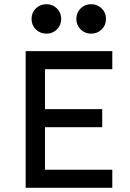

<svg xmlns="http://www.w3.org/2000/svg" viewBox="-20 -893 620 913"><path d="M102 0V-650H514V-564H194V-374H466V-288H194V-86H514V0ZM201 -733Q171 -733 150.5 -753Q130 -773 130 -803Q130 -833 150.5 -853Q171 -873 201 -873Q230 -873 250.5 -853Q271 -833 271 -803Q271 -773 250.5 -753Q230 -733 201 -733ZM413 -733Q384 -733 363.5 -753Q343 -773 343 -803Q343 -833 363.5 -853Q384 -873 413 -873Q443 -873 463.5 -853Q484 -833 484 -803Q484 -773 463.5 -753Q443 -733 413 -733Z"/></svg>

Font: Sometype Mono Medium
Style: Regular
Weight: 500
Monospace: yes
Designer: Ryoichi Tsunekawa
Foundry: Dharma Type
Version: Version 1.000; ttfautohint (v1.8.3)